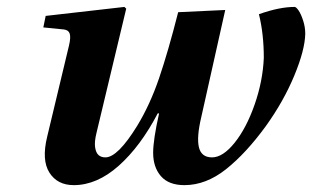

<svg xmlns="http://www.w3.org/2000/svg" viewBox="-20 -522 901 554"><path d="M105 -442.9 111.8 -476.1 338.9 -502 344.2 -497.1 258.8 -140.1Q252 -113.3 254.4 -97.2Q256.8 -81.1 264.4 -74.5Q272 -67.9 284.2 -67.9Q319.8 -67.9 376 -159.2Q413.1 -220.2 439.2 -296.9Q465.3 -373.5 494.1 -486.8L629.9 -493.2L561 -185.1Q546.9 -126 554 -96.9Q561 -67.9 591.8 -67.9Q623 -67.9 657 -110.1Q690.9 -152.3 714.6 -220Q738.3 -287.6 741.2 -355Q741.2 -424.3 727.1 -481Q786.1 -502 830.1 -502Q834.5 -502 841.6 -491.7Q848.6 -481.4 854.7 -462.6Q860.8 -443.8 860.8 -424.8Q859.9 -377.9 829.1 -303.7Q798.3 -229.5 747.1 -158.2Q689.9 -79.6 632.1 -33.7Q574.2 12.2 512.2 12.2Q466.8 12.2 444.3 -13.7Q421.9 -39.6 421.9 -81.1Q421.9 -118.7 439 -194.8H435.1Q385.7 -100.1 322.8 -43.9Q259.8 12.2 192.9 12.2Q145.5 12.2 122.6 -23.9Q99.6 -60.1 116.2 -127.9L179.2 -391.1Q184.6 -414.1 181.2 -424.8Q177.7 -435.5 164.1 -437Z"/></svg>

Font: Linguistics Pro
Style: Bold Italic
Weight: 700
Italic angle: -12°
Designer: Stefan Peev, Context Ltd
Foundry: Stefan Peev, Context Ltd
Version: Version 001.000